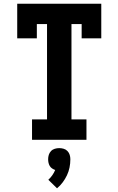

<svg xmlns="http://www.w3.org/2000/svg" viewBox="-20 -755 640 1037"><path d="M153 0V-110H234V-625H179V-548H73V-735H527V-548H421V-625H366V-110H447V0ZM288 262 241 216Q253 205 262.5 191.5Q272 178 278 163Q269 160 261 154.5Q253 149 248.5 141Q244 133 242 124Q240 115 240 105Q240 93 243.5 81.5Q247 70 255.5 61Q264 52 276 48.5Q288 45 300 45Q312 45 324 48.5Q336 52 344.5 61Q353 70 356.5 81.5Q360 93 360 105Q360 128 355.5 150Q351 172 341.5 192Q332 212 318.5 230Q305 248 288 262Z"/></svg>

Font: Iosevka Slab XBdEx
Style: Regular
Weight: 800
Width: 7
Monospace: yes
Designer: Belleve Invis
Foundry: Belleve Invis
Version: Version 11.1.0; ttfautohint (v1.8.3)